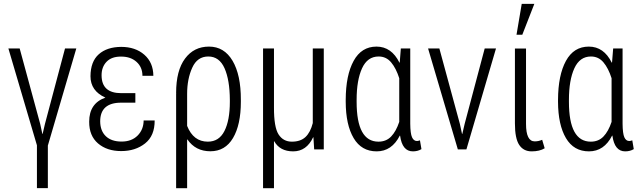

<svg xmlns="http://www.w3.org/2000/svg" viewBox="-20 -782 3348 1005"><path d="M230.5 202.6H173.3V-21.5L23.9 -528.3H83L190.4 -133.3L201.7 -81.1H203.1L215.3 -133.3L320.3 -528.3H379.4L230.5 -20Z M614.3 -244.6Q504.4 -244.6 504.4 -146.5Q504.9 -96.7 534.2 -68.8Q563.5 -41 616.2 -41Q668.9 -41 700.2 -72.3Q731.4 -103.5 731.9 -151.4H789.6Q790 -71.3 739.3 -31.2Q688.5 8.8 614.3 8.8Q540 8.8 493.2 -31.2Q446.3 -71.3 446.8 -145Q446.8 -241.2 531.7 -271Q453.6 -306.2 453.6 -382.8Q454.1 -460 497.1 -498Q540 -536.1 614.3 -536.6Q688.5 -536.6 735.4 -495.6Q782.2 -454.6 782.7 -385.3H725.6Q725.6 -430.2 694.8 -458Q664.1 -485.8 614.3 -485.8Q564.5 -486.3 538.1 -459Q511.7 -431.6 511.7 -388.2Q511.7 -294.4 614.3 -294.4H688.5V-244.6Z M1183.1 -249V-259.3Q1182.6 -363.3 1155.3 -424.8Q1127.9 -486.3 1070.3 -486.3Q1012.7 -486.3 986.3 -427.7Q959.5 -369.1 959.5 -290.5V-123Q992.2 -40.5 1067.9 -40.5Q1126.5 -40.5 1154.8 -96.2Q1183.1 -151.9 1183.1 -249ZM960.9 -52.2 959.5 -51.8V203.1H901.9V-291.5H902.3L901.9 -295.9Q901.9 -413.1 948.7 -475.6Q995.1 -538.1 1074.2 -538.1Q1153.3 -538.1 1197.3 -463.9Q1241.2 -389.6 1240.7 -259.3V-249Q1240.7 -128.9 1199.7 -59.6Q1158.7 9.8 1081.1 9.8Q1003.4 9.8 960.9 -52.2Z M1414.1 203.1H1356.9V-528.3H1414.1V-219.7Q1413.6 -116.7 1438 -78.6Q1462.4 -40.5 1507.8 -40.5Q1553.2 -40.5 1579.1 -64.9Q1605 -89.4 1617.2 -137.7V-528.3H1674.8V0H1624.5L1620.6 -63L1619.1 -63.5Q1584.5 10.3 1514.6 10.3Q1445.3 10.3 1415.5 -42.5L1414.1 -42Z M1846.7 -249Q1846.7 -40.5 1960.9 -40.5Q2001.5 -40.5 2027.3 -67.4Q2053.2 -94.2 2069.8 -144V-372.6Q2053.2 -424.8 2027.3 -455.6Q2001.5 -486.3 1961.9 -486.3Q1903.3 -486.3 1875 -424.3Q1846.7 -362.3 1846.7 -259.3ZM2070.8 -454.1 2072.3 -454.6 2078.1 -528.3H2127.4V-134.3Q2127.9 -83 2136.7 -63.5Q2145.5 -43.9 2162.6 -43.9Q2168 -43.9 2178.2 -47.4L2186 -1.5Q2167 10.3 2141.1 10.3Q2085.4 10.3 2074.2 -71.8L2072.8 -72.3Q2030.8 10.3 1951.7 10.3Q1872.1 10.3 1831.1 -59.1Q1790 -128.4 1789.6 -249V-259.3Q1790 -388.7 1831.1 -463.4Q1872.1 -538.1 1950.7 -538.1Q2029.3 -538.1 2070.8 -454.1Z M2387.2 -133.3 2398.4 -81.1H2399.9L2412.1 -133.3L2517.1 -528.3H2576.2L2421.4 0H2376.5L2220.7 -528.3H2279.8Z M2733.4 -133.3Q2733.4 -42 2778.8 -42Q2799.3 -42 2817.9 -50.3L2831.1 -5.9Q2804.7 10.3 2762.7 10.3Q2720.2 10.3 2697.8 -23.4Q2675.3 -57.1 2675.3 -136.2V-527.8H2733.4ZM2710.9 -761.7H2776.9L2713.9 -600.1H2683.6Z M2958 -249Q2958 -40.5 3072.3 -40.5Q3112.8 -40.5 3138.7 -67.4Q3164.6 -94.2 3181.2 -144V-372.6Q3164.6 -424.8 3138.7 -455.6Q3112.8 -486.3 3073.2 -486.3Q3014.6 -486.3 2986.3 -424.3Q2958 -362.3 2958 -259.3ZM3182.1 -454.1 3183.6 -454.6 3189.5 -528.3H3238.8V-134.3Q3239.3 -83 3248 -63.5Q3256.8 -43.9 3273.9 -43.9Q3279.3 -43.9 3289.6 -47.4L3297.4 -1.5Q3278.3 10.3 3252.4 10.3Q3196.8 10.3 3185.5 -71.8L3184.1 -72.3Q3142.1 10.3 3063 10.3Q2983.4 10.3 2942.4 -59.1Q2901.4 -128.4 2900.9 -249V-259.3Q2901.4 -388.7 2942.4 -463.4Q2983.4 -538.1 3062 -538.1Q3140.6 -538.1 3182.1 -454.1Z"/></svg>

Font: RobotoCondensed-Light
Style: Light
Weight: 300
Designer: Google
Version: Version 1.200311; 2013